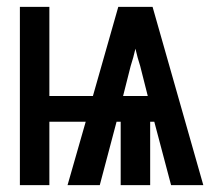

<svg xmlns="http://www.w3.org/2000/svg" viewBox="-20 -540 640 560"><path d="M38 0V-520H124V-260H251L325 -520H425L573 0H479L430 -185H418V0H332V-185H320L271 0H177L230 -185H124V0ZM411 -260 389 -347Q385 -359 381.5 -372Q378 -385 375 -398Q372 -385 368.5 -372Q365 -359 361 -347L339 -260Z"/></svg>

Font: Iosevka SS04 Semibold Extended
Style: Regular
Weight: 600
Width: 7
Monospace: yes
Designer: Belleve Invis
Foundry: Belleve Invis
Version: Version 19.0.0; ttfautohint (v1.8.4)